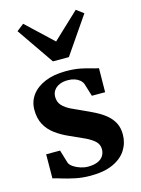

<svg xmlns="http://www.w3.org/2000/svg" viewBox="-128 -923 742 1007"><g transform="rotate(-15 243.0 -419.0)"><path d="M236.5 11.5Q192 11.5 153.2 3.2Q114.5 -5 85 -14.2Q55.5 -23.5 38.5 -27L39.5 -157.5H115L137 -84.5Q143 -72 159 -61.5Q175 -51 195.5 -44.5Q216 -38 235.5 -38Q267.5 -38 288.2 -47Q309 -56 319 -72Q329 -88 329 -108Q329 -133.5 310.8 -151Q292.5 -168.5 259.2 -184.2Q226 -200 181 -219.5Q139 -238 107 -262Q75 -286 57.5 -319.2Q40 -352.5 40 -398.5Q40 -443.5 65.5 -478Q91 -512.5 138.2 -532.2Q185.5 -552 250 -552Q297 -552 330 -545.2Q363 -538.5 385.8 -531.5Q408.5 -524.5 424 -522L422.5 -392H350.5L329 -462Q324 -474 312.8 -483.5Q301.5 -493 285.5 -498.2Q269.5 -503.5 250.5 -503.5Q225 -504 205.2 -495.8Q185.5 -487.5 174.2 -472.2Q163 -457 163 -436Q163 -407 180.8 -388.2Q198.5 -369.5 227 -356Q255.5 -342.5 288 -328Q319.5 -314 349.2 -298.8Q379 -283.5 403 -263.8Q427 -244 441 -217.5Q455 -191 455 -154.5Q455 -108.5 431.2 -70.8Q407.5 -33 359 -10.8Q310.5 11.5 236.5 11.5ZM200 -619 61.5 -820 100 -850 243 -715.5 385.5 -849.5 424.5 -820 286.5 -619Z"/></g></svg>

Font: Merriweather 60pt
Style: Bold
Weight: 700
Version: Version 2.100